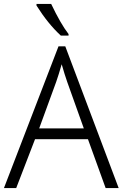

<svg xmlns="http://www.w3.org/2000/svg" viewBox="-20 -951 620 971"><path d="M514.2 0 424.8 -247.1H157.2L62 0H0L275.9 -716.8H310.1L580.1 0ZM403.8 -301.8 319.8 -537.1Q307.1 -573.2 292 -626Q276.4 -571.8 264.2 -537.1L178.2 -301.8ZM326.7 -771H287.6Q223.1 -830.1 164.6 -922.9V-931.2H238.8Q286.6 -830.6 326.7 -778.8Z"/></svg>

Font: Droid Sans TV
Style: Regular
Weight: 300
Version: Version 1.00